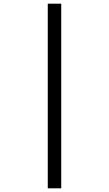

<svg xmlns="http://www.w3.org/2000/svg" viewBox="-20 -780 591 1041"><path d="M239 -760H312V241H239Z"/></svg>

Font: Noto Sans Old North Arabian
Style: Regular
Weight: 400
Designer: Monotype Design Team
Foundry: Monotype Imaging Inc.
Version: Version 2.001; ttfautohint (v1.8.4.7-5d5b)